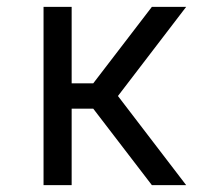

<svg xmlns="http://www.w3.org/2000/svg" viewBox="-20 -540 640 560"><path d="M107 0V-520H189V-297H252L423 -520H523L324 -260L523 0H423L252 -223H189V0Z"/></svg>

Font: Iosevka Custom Extended
Style: Regular
Weight: 400
Width: 7
Monospace: yes
Designer: Belleve Invis
Foundry: Belleve Invis
Version: Version 11.2.4; ttfautohint (v1.8.4)